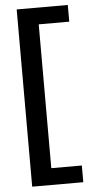

<svg xmlns="http://www.w3.org/2000/svg" viewBox="-59 -705 454 939"><g transform="rotate(-5 168.0 -235.0)"><path d="M60.1 200.2V-669.9H311V-587.9H161.1V118.2H311V200.2Z"/></g></svg>

Font: LT Wave
Style: Regular
Weight: 400
Designer: Daniel Lyons
Version: Version 2.5 (Glyphs App)